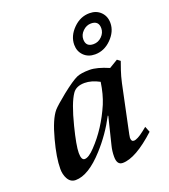

<svg xmlns="http://www.w3.org/2000/svg" viewBox="-137 -829 829 944"><g transform="rotate(-20 277.5 -357.0)"><path d="M519 -82Q411 17 343 17Q313 17 313 -26Q313 -56 320 -83L355 -225L353 -227Q309 -143 247 -75Q164 17 97 17Q70 17 56 -9Q44 -31 44 -60Q44 -119 68 -208Q93 -303 125 -341Q133 -350 150 -365Q167 -380 193 -401Q251 -447 278 -459Q301 -469 345 -469Q384 -469 444 -443L489 -470L505 -458L490 -415Q485 -401 481 -385.5Q477 -370 473 -353L428 -139Q418 -93 418 -87Q418 -67 432 -67Q450 -67 487 -96L507 -112ZM377 -395Q336 -417 300 -417Q256 -417 237 -389Q208 -347 180 -236Q156 -141 156 -103Q156 -65 174 -65Q195 -65 228 -100Q301 -176 348 -285Q368 -333 377 -395ZM398 -531Q362 -531 339.5 -553.5Q317 -576 317 -610Q317 -656 355 -694Q392 -731 440 -731Q476 -731 498.5 -708.5Q521 -686 521 -651Q521 -606 483 -568Q446 -531 398 -531ZM470 -642Q470 -681 430 -681Q406 -681 387 -662.5Q368 -644 368 -620Q368 -581 408 -581Q433 -581 451.5 -599.5Q470 -618 470 -642Z"/></g></svg>

Font: GFS Didot
Style: Bold Italic
Weight: 700
Italic angle: -12°
Designer: Designed by Takis Katsoulidis and George D. Matthiopoulos.
Foundry: Designed by Takis Katsoulidis and George D. Matthiopoulos.
Version: Version 1.0